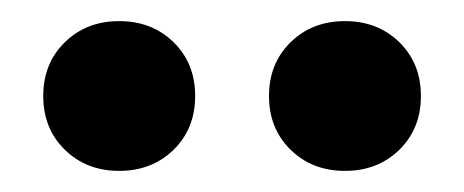

<svg xmlns="http://www.w3.org/2000/svg" viewBox="-20 -717 440 182"><path d="M21 -626Q21 -657 41.5 -677Q62 -697 93 -697Q124 -697 144.5 -677Q165 -657 165 -626Q165 -595 144.5 -575Q124 -555 93 -555Q62 -555 41.5 -575Q21 -595 21 -626ZM235 -626Q235 -657 255.5 -677Q276 -697 307 -697Q338 -697 358.5 -677Q379 -657 379 -626Q379 -595 358.5 -575Q338 -555 307 -555Q276 -555 255.5 -575Q235 -595 235 -626Z"/></svg>

Font: Sarabun ExtraBold
Style: Regular
Weight: 800
Version: Version 1.000; ttfautohint (v1.6)